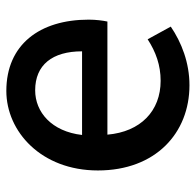

<svg xmlns="http://www.w3.org/2000/svg" viewBox="-26 -578 618 606"><g transform="rotate(-90 283.0 -275.0)"><path d="M317 14C388 14 452 -11 502 -45L462 -118C422 -92 380 -77 331 -77C236 -77 170 -140 161 -245H518C521 -259 524 -281 524 -304C524 -459 445 -564 299 -564C171 -564 48 -454 48 -275C48 -93 166 14 317 14ZM160 -325C171 -421 232 -473 301 -473C381 -473 424 -419 424 -325Z"/></g></svg>

Font: Noto Sans CJK TC Medium
Style: Regular
Weight: 500
Designer: Ryoko NISHIZUKA 西塚涼子 (kana, bopomofo & ideographs); Paul D. Hunt (Latin, Greek & Cyrillic); Sandoll Communications 산돌커뮤니
Foundry: Adobe
Version: Version 2.004;hotconv 1.0.118;makeotfexe 2.5.65603